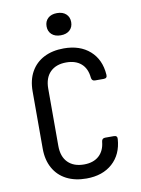

<svg xmlns="http://www.w3.org/2000/svg" viewBox="-101 -1012 803 1090"><g transform="rotate(-10 300.0 -467.0)"><path d="M308 10Q242 10 193.5 -15Q145 -40 118.5 -87.5Q92 -135 92 -200V-530Q92 -596 118.5 -643Q145 -690 193.5 -715Q242 -740 308 -740Q401 -740 458 -689.5Q515 -639 521 -551Q523 -530 502 -530H452Q433 -530 431 -550Q426 -603 394 -631Q362 -659 308 -659Q249 -659 215.5 -625.5Q182 -592 182 -530V-200Q182 -138 215.5 -104.5Q249 -71 308 -71Q362 -71 394 -99.5Q426 -128 431 -180Q433 -200 452 -200H502Q523 -200 521 -180Q515 -92 458 -41Q401 10 308 10ZM305 -816Q272 -816 253 -833.5Q234 -851 234 -880Q234 -909 253 -926.5Q272 -944 305 -944Q338 -944 357 -926.5Q376 -909 376 -880Q376 -851 357 -833.5Q338 -816 305 -816Z"/></g></svg>

Font: Pitagon Sans Mono
Style: Regular
Weight: 400
Monospace: yes
Designer: Travis Tran
Foundry: Pitagon
Version: Version 1.001;gftools[0.9.26]